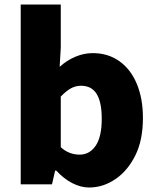

<svg xmlns="http://www.w3.org/2000/svg" viewBox="-20 -819 698 853"><path d="M230 -61H225L211 0H72V-799H250V-607L245 -522Q277 -551 315 -567Q353 -583 392 -583Q460 -583 510.5 -547Q561 -511 588 -446Q615 -381 615 -295Q615 -196 581 -128Q547 -60 492.5 -23Q438 14 376 14Q339 14 301 -5.5Q263 -25 230 -61ZM432 -291Q432 -365 409.5 -401.5Q387 -438 340 -438Q316 -438 295 -426.5Q274 -415 250 -390V-165Q286 -132 334 -132Q378 -132 405 -171.5Q432 -211 432 -291Z"/></svg>

Font: Merged Yaku Han JP Black
Style: Regular
Weight: 900
Designer: Ryoko NISHIZUKA 西塚涼子 (kana, bopomofo & ideographs); Paul D. Hunt (Latin, Greek & Cyrillic); Sandoll Communications 산돌커뮤니
Foundry: Adobe
Version: Version 2.004